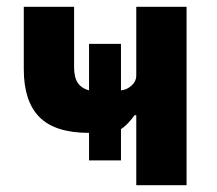

<svg xmlns="http://www.w3.org/2000/svg" viewBox="-20 -545 638 565"><path d="M381 0V-206H376Q369 -196 358.5 -184.5Q348 -173 336 -165V-73H242V-154Q142 -154 96 -200.5Q50 -247 50 -341V-525H198V-348Q198 -317 209 -301Q220 -285 242 -279V-416H336V-279Q354 -281 367.5 -293.5Q381 -306 381 -322V-525H529V0Z"/></svg>

Font: IBM Plex Sans
Style: Bold
Weight: 700
Designer: Mike Abbink, Paul van der Laan, Pieter van Rosmalen
Foundry: Bold Monday
Version: Version 3.201